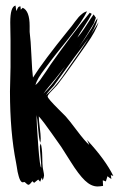

<svg xmlns="http://www.w3.org/2000/svg" viewBox="-20 -684 447 693"><path d="M36 -664 39 -644Q40 -645 42 -650.5Q44 -656 46.5 -658.5Q49 -661 54 -661Q54 -659 54.5 -655Q55 -651 55 -649L62 -656Q87 -645 87 -590V-569Q91 -539 93.5 -481.5Q96 -424 99 -404Q137 -464 226 -574L239 -590Q242 -594 250.5 -605.5Q259 -617 264 -622.5Q269 -628 277 -634.5Q285 -641 294 -643Q278 -608 226 -543.5Q174 -479 166 -468Q162 -462 145 -440Q128 -418 119.5 -403.5Q111 -389 108 -377Q116 -383 125 -395.5Q134 -408 146.5 -426.5Q159 -445 164 -453Q235 -554 304 -638L311 -634Q303 -617 284 -588.5Q265 -560 259 -548Q273 -563 292 -593Q311 -623 318 -632Q325 -622 326 -620Q325 -616 322 -608.5Q319 -601 319 -600Q297 -562 264 -512Q296 -558 311 -582Q314 -587 320.5 -599.5Q327 -612 332 -618Q330 -602 319.5 -581Q309 -560 300.5 -547.5Q292 -535 273 -509.5Q254 -484 250 -479Q184 -387 174 -374Q172 -372 161.5 -360.5Q151 -349 146 -341Q160 -352 176.5 -371Q193 -390 204 -405.5Q215 -421 233 -447.5Q251 -474 260 -486Q279 -512 336 -604Q326 -572 293 -525Q285 -514 248.5 -462Q212 -410 191 -383Q187 -377 176.5 -366.5Q166 -356 159 -348Q152 -340 152 -336Q152 -332 162 -320.5Q172 -309 192.5 -288.5Q213 -268 217 -264Q229 -251 257.5 -213Q286 -175 302 -161Q300 -167 294 -179Q360 -108 389 -49L380 -52L382 -38Q372 -44 368 -48L362 -29Q359 -31 351 -33Q351 -29 351.5 -22.5Q352 -16 352 -13Q340 -11 332 -11Q309 -11 286.5 -32.5Q264 -54 235 -100.5Q206 -147 201 -154Q193 -165 165 -205Q137 -245 120 -264Q120 -251 123.5 -224Q127 -197 127 -184Q127 -174 125 -169Q120 -187 117.5 -221Q115 -255 112 -269Q112 -238 118 -158.5Q124 -79 129 -79Q129 -92 126.5 -117Q124 -142 124 -156Q124 -158 127 -166Q132 -150 132.5 -119.5Q133 -89 134 -83Q134 -79 136.5 -67.5Q139 -56 139 -50Q138 -42 134 -33L131 -43L125 -28L118 -36L103 -24L97 -30Q87 -17 83 -17Q79 -17 69 -27Q68 -27 65 -26.5Q62 -26 60 -26Q56 -28 53 -33.5Q50 -39 47.5 -48Q45 -57 43.5 -64Q42 -71 40.5 -82.5Q39 -94 38 -97Q16 -207 16 -354Q16 -368 17 -397.5Q18 -427 18 -442V-538Q18 -548 17.5 -570Q17 -592 17 -603Q17 -660 36 -664ZM157 -372Q146 -359 137 -346Q167 -374 215 -444Q174 -391 157 -372Z"/></svg>

Font: Because We Create
Style: Regular
Weight: 400
Designer: Liz Wetzel, Aaron Williamson, Russ McMullin
Foundry: Red Hat
Version: Version 1.000